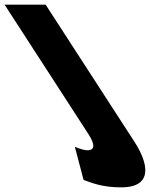

<svg xmlns="http://www.w3.org/2000/svg" viewBox="-151 -533 647 828"><path d="M-131.3 -513 230.1 45C261.2 93 256.5 115 226.5 115C204.5 115 171.8 100 171.8 100L209.4 243C241.5 254 287.1 275 371.1 275C512.1 275 488.1 170 429.2 79L45.7 -513Z"/></svg>

Font: Hussar
Style: BdOpOblSeven
Weight: 700
Foundry: Cannot Into Space Fonts
Version: Version 2.00